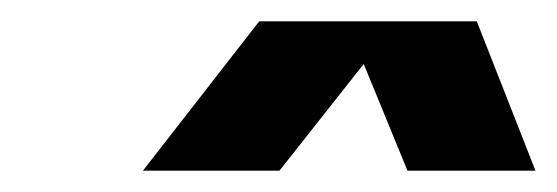

<svg xmlns="http://www.w3.org/2000/svg" viewBox="-20 -740 522 180"><path d="M114 -580H242L321 -680L362 -580H482L427 -720H223Z"/></svg>

Font: Uncut Sans
Style: Bold Italic
Weight: 700
Italic angle: -11°
Designer: Kasper Nordkvist
Foundry: UNCUT.wtf
Version: Version 1.304;Glyphs 3.2 (3246)